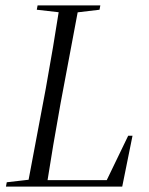

<svg xmlns="http://www.w3.org/2000/svg" viewBox="-20 -690 552 710"><path d="M2 0 5 -16 109 -28H135L130 0ZM81 0 149 -361Q163 -438 176 -515.5Q189 -593 201 -670H272L204 -308Q190 -231 177 -154Q164 -77 152 0ZM116 -654 119 -670H351L348 -654L247 -642H221ZM110 0 114 -24H409L369 -12L454 -188H470L432 0Z"/></svg>

Font: Source Serif 4 60pt
Style: Italic
Weight: 400
Italic angle: -12°
Version: Version 4.004;hotconv 1.0.116;makeotfexe 2.5.65601